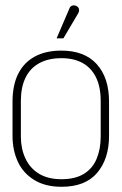

<svg xmlns="http://www.w3.org/2000/svg" viewBox="-20 -706 468 736"><path d="M278 -652Q282 -658 283 -664Q284 -670 281.5 -675Q279 -680 273 -683Q267 -686 261.5 -685.5Q256 -685 251.5 -681.5Q247 -678 245 -671L197 -559H223ZM398 -185V-316Q398 -408 351 -460Q304 -512 215 -512Q156 -512 114 -489.5Q72 -467 50 -423.5Q28 -380 28 -316V-185Q28 -131 48 -87Q68 -43 110.5 -16.5Q153 10 216 10Q307 10 352.5 -43.5Q398 -97 398 -185ZM366 -319V-182Q366 -135 350.5 -97.5Q335 -60 301.5 -39.5Q268 -19 216 -19Q164 -19 129.5 -40Q95 -61 77.5 -98.5Q60 -136 60 -182V-319Q60 -371 77.5 -407.5Q95 -444 130 -463.5Q165 -483 216 -483Q263 -483 296.5 -464.5Q330 -446 348 -409.5Q366 -373 366 -319Z"/></svg>

Font: Advent Pro ExtraLight
Style: Regular
Weight: 250
Version: Version 3.000